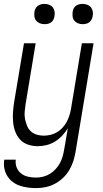

<svg xmlns="http://www.w3.org/2000/svg" viewBox="-34 -742 529 985"><path d="M151 223Q129 223 107.5 220Q86 217 66 210Q46 203 29.5 190Q13 177 2.5 159.5Q-8 142 -12 120.5Q-16 99 -12 77H47Q44 98 51.5 117Q59 136 74.5 148Q90 160 110 164.5Q130 169 151 169Q169 169 187 164.5Q205 160 221 150.5Q237 141 250.5 126.5Q264 112 273 95.5Q282 79 287 61.5Q292 44 295 26L314 -84Q302 -64 285 -46Q268 -28 247.5 -15.5Q227 -3 204.5 2.5Q182 8 159 8Q134 8 110 0Q86 -8 70 -25Q54 -42 45 -65Q36 -88 33.5 -113Q31 -138 32.5 -163.5Q34 -189 38 -215L89 -520H149L97 -206Q94 -187 92.5 -168Q91 -149 94.5 -131.5Q98 -114 104.5 -97.5Q111 -81 123.5 -69Q136 -57 153.5 -51.5Q171 -46 190 -46Q207 -46 224.5 -50Q242 -54 258 -63.5Q274 -73 286.5 -86.5Q299 -100 307.5 -115.5Q316 -131 321.5 -148Q327 -165 330 -182L386 -520H446L354 35Q350 59 342.5 83Q335 107 322 129.5Q309 152 289.5 170.5Q270 189 247 201Q224 213 200 218Q176 223 151 223ZM390 -618Q377 -618 366 -622.5Q355 -627 347.5 -636Q340 -645 338.5 -657.5Q337 -670 339 -683Q340 -691 344.5 -699.5Q349 -708 356.5 -713Q364 -718 372.5 -720Q381 -722 390 -722Q402 -722 414 -717.5Q426 -713 433 -704Q440 -695 442 -682.5Q444 -670 441 -657Q440 -649 435 -640.5Q430 -632 423 -627Q416 -622 407 -620Q398 -618 390 -618ZM194 -618Q182 -618 170.5 -622.5Q159 -627 151.5 -636Q144 -645 142.5 -657.5Q141 -670 143 -683Q144 -691 149 -699.5Q154 -708 161.5 -713Q169 -718 177.5 -720Q186 -722 194 -722Q207 -722 218.5 -717.5Q230 -713 237 -704Q244 -695 246 -682.5Q248 -670 245 -657Q244 -649 239.5 -640.5Q235 -632 228 -627Q221 -622 212 -620Q203 -618 194 -618Z"/></svg>

Font: Iosevka QP Light
Style: Italic
Weight: 300
Italic angle: -9°
Designer: Belleve Invis
Foundry: Belleve Invis
Version: Version 20.0.0; ttfautohint (v1.8.4)